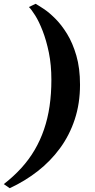

<svg xmlns="http://www.w3.org/2000/svg" viewBox="-23 -853 498 1009"><path d="M397.5 -408Q397.5 -309.5 370 -226Q342.5 -142.5 292.5 -74.2Q242.5 -6 175.2 46.5Q108 99 28 136L-3 114.5Q48.5 74.5 89 30Q129.5 -14.5 159 -64.8Q188.5 -115 208.2 -172.5Q228 -230 237.5 -295Q247 -360 247 -433.5Q247 -512 233.8 -576.5Q220.5 -641 201.2 -690.5Q182 -740 162 -771.8Q142 -803.5 129 -816L164 -833Q178.5 -825 206.5 -806.5Q234.5 -788 267.2 -755.5Q300 -723 329.5 -675Q359 -627 378.2 -561Q397.5 -495 397.5 -408Z"/></svg>

Font: Merriweather 120pt Black
Style: Italic
Weight: 900
Italic angle: -7.8°
Version: Version 2.101